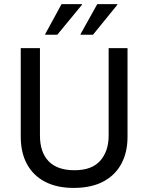

<svg xmlns="http://www.w3.org/2000/svg" viewBox="-20 -911 727 941"><path d="M340.8 10Q259.2 10 201.2 -20Q143.3 -50 112.5 -106.2Q81.7 -162.5 81.7 -241.7V-675H175.8V-246.7Q175.8 -165 218.3 -120.8Q260.8 -76.7 345 -76.7Q430.8 -76.7 471.7 -123.8Q512.5 -170.8 512.5 -245.8V-675H605V-240Q605 -165 575 -108.8Q545 -52.5 486.2 -21.2Q427.5 10 340.8 10ZM375 -740.8V-744.2L456.7 -890.8H555V-887.5L435.8 -740.8ZM201.7 -740.8V-744.2L281.7 -890.8H381.7V-887.5L260.8 -740.8Z"/></svg>

Font: Funnel Sans
Style: Regular
Weight: 400
Designer: NORD ID, Kristian Moeller
Foundry: Dicotype
Version: Version 1.000